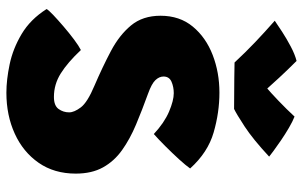

<svg xmlns="http://www.w3.org/2000/svg" viewBox="-198 -764 971 616"><g transform="rotate(90 288.0 -456.5)"><path d="M278 9Q236.5 9 186.5 -1.5Q136.5 -12 89.5 -40Q42.5 -68 9.5 -120Q12.5 -126 28.2 -141Q44 -156 65.2 -174.2Q86.5 -192.5 107.2 -208Q128 -223.5 141 -230Q181 -187.5 216 -165.5Q251 -143.5 291.5 -143.5Q319.5 -143.5 330.2 -158.5Q341 -173.5 341 -192.5Q341 -208.5 325 -229.8Q309 -251 255.5 -273.5Q195 -299.5 144 -326.5Q93 -353.5 62 -391Q31 -428.5 31 -485.5Q31 -547 65.8 -589Q100.5 -631 156.8 -652.8Q213 -674.5 277.5 -674.5Q341 -674.5 405.2 -656Q469.5 -637.5 521 -580.5Q512 -567.5 491.8 -545.2Q471.5 -523 449 -500.5Q426.5 -478 410.5 -464Q374.5 -497.5 338.8 -512.8Q303 -528 279.5 -528Q259.5 -528 242.8 -520.8Q226 -513.5 226 -495Q226 -481.5 237.5 -469.2Q249 -457 281 -445.5Q333.5 -426.5 380 -407Q426.5 -387.5 462 -362.2Q497.5 -337 517.5 -301Q537.5 -265 537.5 -213.5Q537.5 -144.5 502.8 -94.5Q468 -44.5 409.2 -17.8Q350.5 9 278 9ZM354.5 -915.5Q370 -909.5 390.5 -897.5Q411 -885.5 430.8 -872Q450.5 -858.5 465 -847.8Q479.5 -837 483 -834Q427 -782 386.5 -755.5Q346 -729 330 -721.5Q317.5 -721.5 289.5 -721.8Q261.5 -722 231 -722.2Q200.5 -722.5 181 -723Q148.5 -758 116.2 -788.8Q84 -819.5 47 -852Q60 -861 82.2 -875.5Q104.5 -890 129.5 -903.2Q154.5 -916.5 176 -922Q206.5 -891.5 229.8 -866.2Q253 -841 264.5 -828Q276.5 -838 303.8 -864Q331 -890 354.5 -915.5Z"/></g></svg>

Font: Grandstander Black
Style: Regular
Weight: 900
Designer: Tyler Finck
Foundry: Etcetera Type Co
Version: Version 1.200; ttfautohint (v1.8.3)